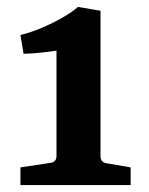

<svg xmlns="http://www.w3.org/2000/svg" viewBox="-20 -534 430 554"><path d="M270 -83Q270 -66 287 -63L357 -51V0H39V-51L125 -64Q134 -65 138.5 -70Q143 -75 143 -84V-388Q132 -386 115 -384Q98 -382 80 -380.5Q62 -379 48 -379L39 -433Q68 -440 100 -453.5Q132 -467 160 -483Q188 -499 205 -514L270 -503Z"/></svg>

Font: Rasa
Style: Regular
Weight: 400
Designer: Anna Giedrys (Yrsa+Rasa design), David Brezina (Yrsa art-direction, Rasa art-direction, design)
Foundry: Rosetta Type Foundry
Version: Version 2.004